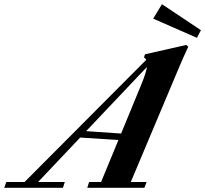

<svg xmlns="http://www.w3.org/2000/svg" viewBox="-88 -889 971 909"><path d="M844.2 -710 637.2 -800.8 678.7 -869.1 863.3 -746.1ZM-67.9 0 -58.1 -27.3H28.3L604.5 -606Q601.6 -611.8 593.8 -616.7L598.1 -631.8L793.9 -676.3L803.2 -667.5Q781.2 -620.6 762.2 -575.7L531.2 -27.3H606L595.7 0H325.2L334 -27.3H390.6L472.7 -226.1L291.5 -237.8L92.3 -27.3H218.8L210 0ZM578.1 -481.9Q603 -541 607.9 -572.3L319.8 -268.1L485.4 -256.8Z"/></svg>

Font: Elstob 18pt
Style: Bold Italic
Weight: 700
Italic angle: -20°
Designer: Peter S. Baker
Version: Version 1.015